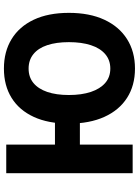

<svg xmlns="http://www.w3.org/2000/svg" viewBox="117 -821 716 990"><g transform="rotate(-90 475.0 -326.0)"><path d="M76.9 0V-651.8H224.3V-400.6H417.6V-272.1H224.3V0ZM616.4 12Q529 12 465.4 -28.9Q401.8 -69.7 367.3 -146Q332.7 -222.2 332.7 -328.7Q332.7 -435.2 367.3 -510Q401.8 -584.9 465.4 -624.3Q529 -663.8 616.4 -663.8Q703.7 -663.8 768.3 -624.3Q832.9 -584.9 868.3 -510Q903.7 -435.2 903.7 -328.7Q903.7 -222.2 868.3 -146Q832.9 -69.7 768.3 -28.9Q703.7 12 616.4 12ZM616.4 -115.2Q660.3 -115.2 690.9 -141.5Q721.6 -167.7 737.1 -215.5Q752.7 -263.4 752.7 -328.7Q752.7 -394 737.1 -440.5Q721.6 -486.9 690.9 -511.7Q660.3 -536.5 616.4 -536.5Q572.5 -536.5 542.2 -511.7Q512 -486.9 496 -440.5Q480.1 -394 480.1 -328.7Q480.1 -263.4 496 -215.5Q512 -167.7 542.2 -141.5Q572.5 -115.2 616.4 -115.2Z"/></g></svg>

Font: Source Sans 3 Variable
Style: Regular
Weight: 200
Designer: Paul D. Hunt
Foundry: Adobe Systems Incorporated
Version: Version 3.026